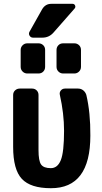

<svg xmlns="http://www.w3.org/2000/svg" viewBox="-20 -990 540 1020"><path d="M394.5 -519.5Q410.2 -519.5 421.9 -510.3Q433.6 -501 438.5 -486.3Q460.9 -391.6 460 -269.5Q460 10.7 250 9.8Q142.6 9.8 96.2 -39.6Q49.8 -88.9 49.8 -210V-485.4Q49.8 -500 60.1 -509.8Q70.3 -519.5 85 -519.5H150.4Q165 -519.5 174.8 -509.8Q184.6 -500 184.6 -485.4V-192.4Q184.6 -135.7 198.2 -116.2Q211.9 -96.7 250 -96.7Q286.1 -96.7 303.2 -139.6Q320.3 -182.6 320.3 -294.9Q320.3 -386.7 297.9 -486.3Q294.9 -499 303.2 -509.3Q311.5 -519.5 325.2 -519.5ZM315.4 -599.6Q300.8 -599.6 290.5 -609.9Q280.3 -620.1 280.3 -634.8V-724.6Q280.3 -739.3 290 -749.5Q299.8 -759.8 315.4 -759.8H375Q389.6 -759.8 399.9 -750Q410.2 -740.2 410.2 -724.6V-634.8Q410.2 -620.1 399.9 -609.9Q389.6 -599.6 375 -599.6ZM125 -759.8H184.6Q199.2 -759.8 209.5 -750Q219.7 -740.2 219.7 -724.6V-634.8Q219.7 -620.1 210 -609.9Q200.2 -599.6 184.6 -599.6H125Q110.4 -599.6 100.1 -609.9Q89.8 -620.1 89.8 -634.8V-724.6Q89.8 -739.3 100.1 -749.5Q110.4 -759.8 125 -759.8ZM263.7 -816.4Q240.2 -790 205.1 -790H155.3Q143.6 -790 137.2 -800.3Q130.9 -810.5 136.7 -821.3L203.1 -939.5Q220.7 -970.7 254.9 -969.7H365.2Q375 -969.7 378.9 -960.9Q382.8 -952.1 376 -944.3Z"/></svg>

Font: Rounded-L Mgen+ 1m bold
Style: Bold
Weight: 700
Designer: [Source Han Sans]
Ryoko NISHIZUKA  (kana & ideographs); Paul D. Hunt (Latin, Greek & Cyrillic); Wenlong ZHANG  (bopomofo
Version: Version 1.059.20150602